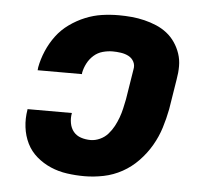

<svg xmlns="http://www.w3.org/2000/svg" viewBox="-44 -575 688 630"><g transform="rotate(5 300.0 -260.0)"><path d="M256 8Q227 8 198.5 4Q170 0 144.5 -11Q119 -22 98 -40Q77 -58 65 -82.5Q53 -107 49.5 -135.5Q46 -164 51 -193V-195H197V-194Q194 -178 197 -161.5Q200 -145 209.5 -133.5Q219 -122 234 -117Q249 -112 266 -112Q281 -112 296.5 -119Q312 -126 323 -138.5Q334 -151 341.5 -165Q349 -179 354.5 -194Q360 -209 363.5 -224.5Q367 -240 370 -255L386 -355Q389 -369 383 -380.5Q377 -392 365.5 -398Q354 -404 340 -406Q326 -408 313 -408Q297 -408 280.5 -403.5Q264 -399 251 -387.5Q238 -376 230 -360.5Q222 -345 219 -329V-325H73L74 -335Q79 -362 90.5 -389Q102 -416 119.5 -439.5Q137 -463 161.5 -480.5Q186 -498 213 -509Q240 -520 267.5 -524Q295 -528 323 -528Q344 -528 365.5 -526Q387 -524 407.5 -519Q428 -514 447 -506Q466 -498 482 -485.5Q498 -473 509.5 -456Q521 -439 527.5 -419.5Q534 -400 534 -378.5Q534 -357 530 -335L514 -235Q508 -204 498.5 -173.5Q489 -143 472.5 -114.5Q456 -86 432.5 -61.5Q409 -37 380 -21Q351 -5 319 1.5Q287 8 256 8Z"/></g></svg>

Font: Iosevka Aile Heavy
Style: Italic
Weight: 900
Italic angle: -9°
Designer: Belleve Invis
Foundry: Belleve Invis
Version: Version 31.1.0; ttfautohint (v1.8.4)